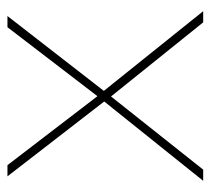

<svg xmlns="http://www.w3.org/2000/svg" viewBox="-45 -520 565 515"><g transform="rotate(-90 237.5 -262.5)"><path d="M435 0 230 -255 227 -260 22 -525H52L239 -281L246 -273L465 0ZM10 0 228 -272 244 -257 40 0ZM247 -261 235 -281 422 -525H452Z"/></g></svg>

Font: Lexend Deca Thin
Style: Regular
Weight: 250
Designer: Bonnie Shaver-Troup, Thomas Jockin
Foundry: Lexend
Version: Version 1.007